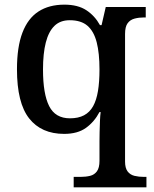

<svg xmlns="http://www.w3.org/2000/svg" viewBox="-20 -566 663 826"><path d="M297 240V195H326Q349 195 367.5 190.5Q386 186 397 171Q408 156 408 126V43Q408 26 408.5 2Q409 -22 410 -45.5Q411 -69 413 -84H408Q386 -42 350 -16Q314 10 256 10Q158 10 105.5 -56.5Q53 -123 53 -268Q53 -364 76.5 -425.5Q100 -487 145.5 -516.5Q191 -546 257 -546Q315 -546 351.5 -522Q388 -498 410 -458H417L435 -536H607V-491H600Q578 -491 559 -486Q540 -481 529 -466Q518 -451 518 -420V129Q518 157 529 171.5Q540 186 558.5 190.5Q577 195 599 195H610V240ZM281 -57Q317 -57 341.5 -70Q366 -83 380.5 -109Q395 -135 401.5 -174.5Q408 -214 408 -267Q408 -337 396 -384Q384 -431 356.5 -455Q329 -479 280 -479Q239 -479 214 -454.5Q189 -430 177 -383Q165 -336 165 -267Q165 -162 191.5 -109.5Q218 -57 281 -57Z"/></svg>

Font: Noto Serif Thai Medium
Style: Regular
Weight: 500
Version: Version 2.001